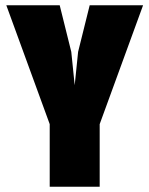

<svg xmlns="http://www.w3.org/2000/svg" viewBox="-20 -710 568 730"><path d="M169 -238 4 -690H207L251 -513L264 -386L277 -513L321 -690H524L359 -238V0H169Z"/></svg>

Font: Decalotype Black
Style: Regular
Weight: 900
Designer: Alfredo Marco Pradil
Foundry: Alfredo Marco Pradil
Version: Version 1.0